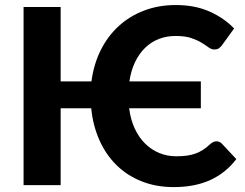

<svg xmlns="http://www.w3.org/2000/svg" viewBox="-20 -754 997 782"><path d="M942.5 -106Q900 -50 837 -21Q774 8 687.5 8Q615 8 556 -15.8Q497 -39.5 454 -82Q411 -124.5 384.8 -183.5Q358.5 -242.5 351.5 -313H227V0H76V-725.5H227V-422.5H352.5Q361.5 -492 390 -549.2Q418.5 -606.5 463.2 -647.5Q508 -688.5 567 -711Q626 -733.5 696 -733.5Q774 -733.5 833.5 -707Q893 -680.5 933.5 -638L883.5 -569Q878.5 -562.5 871.8 -557.5Q865 -552.5 853 -552.5Q841 -552.5 829.5 -561Q818 -569.5 801 -580Q784 -590.5 759 -599Q734 -607.5 695 -607.5Q658 -607.5 626.8 -595.2Q595.5 -583 571 -559.2Q546.5 -535.5 530 -501Q513.5 -466.5 507 -422.5H798V-313H506Q512 -266 529.2 -229.5Q546.5 -193 572 -168.2Q597.5 -143.5 629.5 -130.5Q661.5 -117.5 697.5 -117.5Q721 -117.5 740.2 -120Q759.5 -122.5 776 -128.5Q792.5 -134.5 807.2 -144Q822 -153.5 837 -168Q842.5 -172.5 848.8 -175.5Q855 -178.5 861.5 -178.5Q874 -178.5 883 -169.5Z"/></svg>

Font: Lato 2
Style: Regular
Weight: 800
Designer: Lukasz Dziedzic with Adam Twardoch and Botio Nikoltchev
Foundry: tyPoland Lukasz Dziedzic
Version: Version 2.015; 2015-08-06; http://www.latofonts.com/